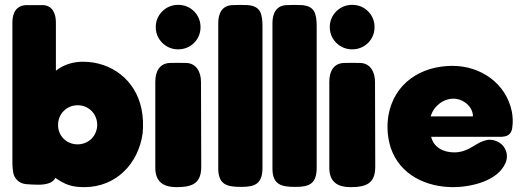

<svg xmlns="http://www.w3.org/2000/svg" viewBox="-20 -770 2145 790"><path d="M380 -256C379 -208 342 -176 299 -176C254 -176 218 -211 219 -257C219 -301 254 -337 300 -337C344 -337 380 -302 380 -256ZM562 -323C537 -441 439 -516 321 -516C281 -516 241 -504 210 -479V-678C210 -714 196 -749 154 -749H91C47 -749 31 -717 31 -678V-107C31 -88 32 -61 39 -45C50 -24 68 -13 92 -12C104 -11 120 -10 137 -10C166 -10 196 -15 208 -38C248 -10 276 0 327 0C458 0 550 -97 567 -222C570 -256 569 -289 562 -323Z M619 -434V-79C619 -18 658 0 705 0C770 0 808 -14 808 -84L807 -433C807 -472 789 -511 744 -511C723 -511 703 -512 682 -511C636 -511 619 -475 619 -434ZM714 -567C765 -567 805 -608 805 -657V-660C805 -709 765 -750 714 -750H712C662 -750 621 -709 621 -660V-657C621 -608 662 -567 712 -567Z M878 -675V-77C878 -8 917 -1 973 -1C1030 -1 1060 -14 1060 -80V-654C1060 -672 1060 -691 1055 -709C1050 -730 1035 -743 1013 -747C1009 -748 1003 -749 999 -749C979 -750 958 -750 939 -749C894 -749 878 -715 878 -675Z M1101 -675V-77C1101 -8 1140 -1 1196 -1C1253 -1 1283 -14 1283 -80V-654C1283 -672 1283 -691 1278 -709C1273 -730 1258 -743 1236 -747C1232 -748 1226 -749 1222 -749C1202 -750 1181 -750 1162 -749C1117 -749 1101 -715 1101 -675Z M1335 -434V-79C1335 -18 1374 0 1421 0C1486 0 1524 -14 1524 -84L1523 -433C1523 -472 1505 -511 1460 -511C1439 -511 1419 -512 1398 -511C1352 -511 1335 -475 1335 -434ZM1430 -567C1481 -567 1521 -608 1521 -657V-660C1521 -709 1481 -750 1430 -750H1428C1378 -750 1337 -709 1337 -660V-657C1337 -608 1378 -567 1428 -567Z M1842 -499C1711 -499 1601 -427 1578 -294C1571 -249 1574 -205 1588 -161C1626 -50 1734 0 1845 0C1917 0 2029 -25 2060 -100C2072 -126 2065 -158 2043 -177C2029 -189 2012 -195 1995 -195C1987 -195 1978 -193 1969 -190C1952 -184 1936 -173 1920 -164C1897 -150 1873 -143 1849 -143C1806 -143 1765 -162 1754 -207H2039C2043 -207 2047 -207 2051 -208C2075 -210 2086 -225 2088 -247C2091 -268 2090 -290 2086 -311C2062 -428 1957 -499 1842 -499ZM1926 -291H1752C1765 -335 1805 -364 1846 -364C1885 -364 1926 -332 1926 -291Z"/></svg>

Font: Periwinkle
Style: Bold
Weight: 700
Version: Version 2.001